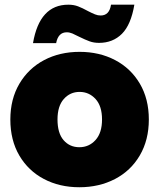

<svg xmlns="http://www.w3.org/2000/svg" viewBox="-20 -788 676 815"><path d="M23.9 -280.8Q23.9 -367.7 62.5 -432.9Q101.1 -498 167.5 -533Q233.9 -567.9 317.9 -567.9Q401.9 -567.9 468.5 -533Q535.2 -498 573.5 -433.1Q611.8 -368.2 611.8 -280.8Q611.8 -193.8 573.5 -128.4Q535.2 -63 468 -28.1Q400.9 6.8 316.9 6.8Q232.9 6.8 166.5 -28.1Q100.1 -63 62 -127.9Q23.9 -192.9 23.9 -280.8ZM120.1 -605Q147.9 -768.1 270 -768.1Q293 -768.1 311.5 -761Q330.1 -753.9 354 -740.7Q371.1 -731.9 383.1 -727.1Q395 -722.2 407.2 -722.2Q444.3 -722.2 451.2 -768.1H550.3Q536.1 -683.1 497.6 -644.5Q459 -606 400.4 -606Q378.4 -606 360.4 -612.5Q342.3 -619.1 316.4 -631.8Q299.3 -640.6 287.4 -645.8Q275.4 -650.9 263.2 -650.9Q227.1 -650.9 218.3 -605ZM224.1 -280.8Q224.1 -222.7 250 -192.9Q275.9 -163.1 316.9 -163.1Q357.9 -163.1 385.5 -193.6Q413.1 -224.1 413.1 -280.8Q413.1 -337.9 385.5 -367.9Q357.9 -397.9 317.9 -397.9Q277.8 -397.9 251 -367.9Q224.1 -337.9 224.1 -280.8Z"/></svg>

Font: Poppins ExtraBold
Style: Regular
Weight: 800
Designer: Ninad Kale (Devanagari), Jonny Pinhorn (Latin)
Foundry: Indian Type Foundry
Version: 4.004